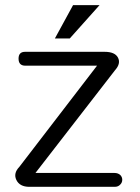

<svg xmlns="http://www.w3.org/2000/svg" viewBox="-20 -723 540 743"><path d="M78.1 -468.8H355.5L54.7 -77.1Q31.2 -52.7 43 -27.3Q55.7 0 93.8 0H423.8Q437.5 0 445.3 -8.8Q453.1 -16.6 453.1 -27.3Q453.1 -38.1 445.3 -45.9Q436.5 -53.7 422.9 -53.7H117.2L425.8 -452.1Q448.2 -477.5 436.5 -500Q424.8 -522.5 384.8 -522.5H77.1Q51.8 -522.5 51.8 -496.1Q51.8 -468.8 78.1 -468.8ZM365.2 -703.1H262.7L192.4 -574.2H250Z"/></svg>

Font: GulimChe
Style: Regular
Weight: 400
Monospace: yes
Version: Version 2.21